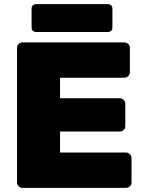

<svg xmlns="http://www.w3.org/2000/svg" viewBox="-20 -904 693 924"><path d="M88 0Q78 0 70 -7.5Q62 -15 62 -26V-674Q62 -685 70 -692.5Q78 -700 88 -700H578Q589 -700 597 -692.5Q605 -685 605 -674V-556Q605 -546 597 -538Q589 -530 578 -530H269V-431H556Q567 -431 575 -423.5Q583 -416 583 -405V-297Q583 -286 575 -278.5Q567 -271 556 -271H269V-170H586Q597 -170 605 -162Q613 -154 613 -143V-26Q613 -15 605 -7.5Q597 0 586 0ZM155 -750Q144 -750 138 -756Q132 -762 132 -773V-861Q132 -872 138 -878Q144 -884 155 -884H498Q509 -884 515 -878Q521 -872 521 -861V-773Q521 -762 515 -756Q509 -750 498 -750Z"/></svg>

Font: Rubik ExtraBold
Style: Regular
Weight: 800
Designer: Hubert and Fischer
Foundry: Hubert and Fischer
Version: Version 2.300;gftools[0.9.30]